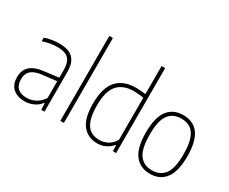

<svg xmlns="http://www.w3.org/2000/svg" viewBox="-122 -1190 1882 1581"><g transform="rotate(30 819.0 -399.5)"><path d="M385.5 -375V0H355.5L352.5 -62.5H348.5Q322.5 -28.5 283 -10.2Q243.5 8 197 8Q128.5 8 88 -29Q47.5 -66 47.5 -133.5Q47.5 -202 89.5 -240Q131.5 -278 219.5 -287.5L351.5 -303.5V-375.5Q351.5 -429.5 335.5 -460Q319.5 -490.5 289.2 -502.8Q259 -515 211.5 -515Q181 -515 145.5 -509Q110 -503 75.5 -491V-525Q104 -536 141 -542Q178 -548 212 -548Q269.5 -548 307.5 -531.5Q345.5 -515 365.5 -477Q385.5 -439 385.5 -375ZM351.5 -110.5V-270L218.5 -254.5Q149 -247 116.8 -218.2Q84.5 -189.5 84.5 -137Q84.5 -81 113.8 -53Q143 -25 199.5 -25Q242 -25 281.8 -45.2Q321.5 -65.5 351.5 -110.5Z M536.5 0V-808H570.5V0Z M698 -259Q698 -407 760.2 -477.5Q822.5 -548 943 -548Q986 -548 1033 -541V-808H1067V0H1037L1034 -56.5H1030Q1007 -27.5 971 -9.2Q935 9 891.5 9Q803.5 9 750.8 -53.8Q698 -116.5 698 -259ZM1033 -106.5V-506Q1015 -510 989.8 -512.5Q964.5 -515 941.5 -515Q837.5 -515 785.8 -455.2Q734 -395.5 734 -263Q734 -172 754 -119.2Q774 -66.5 808.8 -45.2Q843.5 -24 892.5 -24Q934.5 -24 972.5 -45Q1010.5 -66 1033 -106.5Z M1194.5 -270Q1194.5 -415 1246.2 -481.5Q1298 -548 1392 -548Q1589 -548 1589 -270Q1589 -125 1537.2 -58Q1485.5 9 1392 9Q1298.5 9 1246.5 -58Q1194.5 -125 1194.5 -270ZM1553 -268.5Q1553 -360 1533.8 -414.5Q1514.5 -469 1479 -492Q1443.5 -515 1392 -515Q1313.5 -515 1272 -459.5Q1230.5 -404 1230.5 -272Q1230.5 -137 1272 -80.5Q1313.5 -24 1392 -24Q1470.5 -24 1511.8 -80Q1553 -136 1553 -268.5Z"/></g></svg>

Font: Encode Sans Semi Condensed Thin
Style: Regular
Weight: 250
Width: 4
Designer: Multiple Designers
Foundry: Impallari Type
Version: Version 2.000